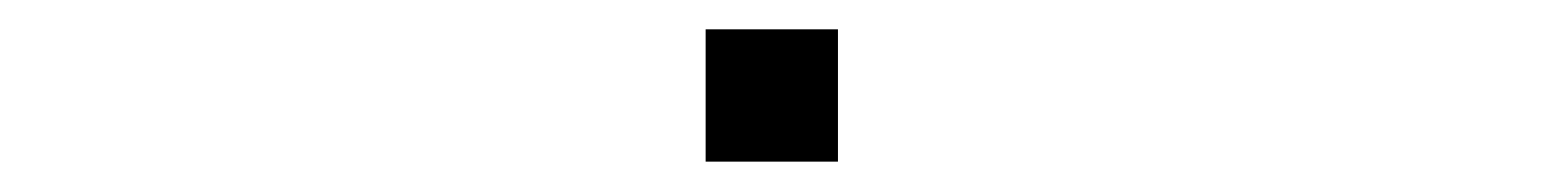

<svg xmlns="http://www.w3.org/2000/svg" viewBox="-20 -424 1040 129"><path d="M543 -315.4V-404.3H454.1V-315.4Z"/></svg>

Font: DotumChe
Style: Regular
Weight: 400
Monospace: yes
Version: Version 2.21